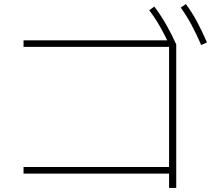

<svg xmlns="http://www.w3.org/2000/svg" viewBox="-20 -875 1040 938"><path d="M806 43V-27H95V-59H806V-646H95V-678H826L841 -658V43ZM813 -644Q787 -701 762.5 -744Q738 -787 709 -825L734 -843Q766 -800 791.5 -755.5Q817 -711 841 -658ZM963 -655Q938 -712 914.5 -755.5Q891 -799 863 -838L888 -855Q920 -812 944 -766.5Q968 -721 991 -668Z"/></svg>

Font: M PLUS 1 Thin ExtraLight
Style: Regular
Weight: 250
Version: Version 1.001